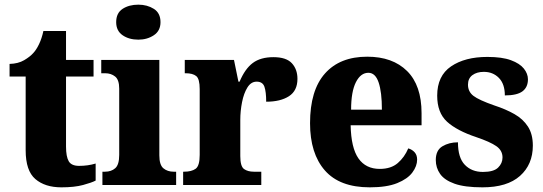

<svg xmlns="http://www.w3.org/2000/svg" viewBox="-20 -793 2329 823"><path d="M243 10Q173 10 131.5 -25.5Q90 -61 90 -149V-465H21V-519Q58 -520 83.5 -535Q109 -550 123 -566Q136 -580 147.5 -604Q159 -628 166 -660H263V-536H381V-465H263V-165Q263 -122 274.5 -102Q286 -82 319 -82Q357 -82 390 -92V-19Q373 -10 336 0Q299 10 243 10Z M573 -623Q533 -623 505.5 -642Q478 -661 478 -698Q478 -737 505.5 -755Q533 -773 573 -773Q611 -773 639.5 -755Q668 -737 668 -698Q668 -661 639.5 -642Q611 -623 573 -623ZM419 0V-57H430Q457 -57 474 -72Q491 -87 491 -129V-413Q491 -451 473.5 -465Q456 -479 431 -479H414V-536H663V-127Q663 -86 680.5 -71.5Q698 -57 724 -57H735V0Z M765 0V-57H769Q801 -57 818.5 -69.5Q836 -82 836 -129V-411Q836 -455 821 -467Q806 -479 776 -479H772V-536H983L1002 -443H1007Q1030 -498 1063.5 -523Q1097 -548 1152 -548Q1207 -548 1231 -522Q1255 -496 1255 -455Q1255 -404 1218.5 -380.5Q1182 -357 1121 -357Q1121 -399 1113.5 -421Q1106 -443 1080 -443Q1056 -443 1040.5 -418Q1025 -393 1017.5 -355Q1010 -317 1010 -279V-124Q1010 -80 1026 -68.5Q1042 -57 1068 -57H1100V0Z M1565 10Q1436 10 1372.5 -62.5Q1309 -135 1309 -265Q1309 -406 1373 -478Q1437 -550 1554 -550Q1663 -550 1725 -488.5Q1787 -427 1787 -308V-256H1483Q1485 -159 1516.5 -114Q1548 -69 1608 -69Q1656 -69 1685 -94Q1714 -119 1730 -157Q1747 -152 1757.5 -140Q1768 -128 1768 -109Q1768 -81 1747.5 -53.5Q1727 -26 1682.5 -8Q1638 10 1565 10ZM1617 -323Q1617 -398 1603 -439.5Q1589 -481 1559 -481Q1526 -481 1505.5 -440.5Q1485 -400 1485 -323Z M2048 10Q1972 10 1928.5 -5.5Q1885 -21 1866.5 -47.5Q1848 -74 1848 -107Q1848 -149 1876.5 -166Q1905 -183 1943 -183Q1943 -117 1972.5 -86.5Q2002 -56 2050 -56Q2096 -56 2115 -74.5Q2134 -93 2134 -118Q2134 -148 2107.5 -166.5Q2081 -185 2022 -205Q1938 -233 1896 -271.5Q1854 -310 1854 -383Q1854 -468 1913.5 -508.5Q1973 -549 2069 -549Q2132 -549 2170 -535Q2208 -521 2225.5 -499Q2243 -477 2243 -453Q2243 -419 2219.5 -401.5Q2196 -384 2144 -384Q2144 -433 2118.5 -459Q2093 -485 2054 -485Q2024 -485 2005 -471Q1986 -457 1986 -430Q1986 -400 2009.5 -382Q2033 -364 2099 -341Q2148 -325 2185 -304Q2222 -283 2243 -250.5Q2264 -218 2264 -169Q2264 -88 2209 -39Q2154 10 2048 10Z"/></svg>

Font: Noto Serif Armenian SemiCondensed ExtraBold
Style: Regular
Weight: 800
Width: 4
Designer: Monotype Design Team
Foundry: Monotype Imaging Inc.
Version: Version 2.008; ttfautohint (v1.8.4.7-5d5b)